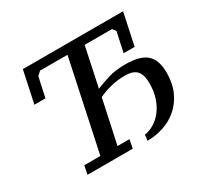

<svg xmlns="http://www.w3.org/2000/svg" viewBox="-147 -891 1137 1085"><g transform="rotate(-30 422.0 -348.5)"><path d="M430 0 441 -56H363L424 -340C446.7 -351.3 473.2 -360.8 503.5 -368.5C533.8 -376.2 564.7 -380 596 -380C634 -380 660.3 -371.2 675 -353.5C689.7 -335.8 697 -309.3 697 -274C697 -238 692.2 -205.8 682.5 -177.5C672.8 -149.2 660.2 -125 644.5 -105C628.8 -85 611 -69 591 -57C571 -45 550.3 -37.3 529 -34L525 3C561 3 596.2 -2.7 630.5 -14C664.8 -25.3 695.3 -42.5 722 -65.5C748.7 -88.5 770.2 -117.7 786.5 -153C802.8 -188.3 811 -229.7 811 -277C811 -331.7 797.2 -371.5 769.5 -396.5C741.8 -421.5 696 -434 632 -434C588.7 -434 551.2 -429.2 519.5 -419.5C487.8 -409.8 459.3 -399.7 434 -389L488 -644H667L683 -622L655 -493H727L771 -700H117L73 -493H145L173 -622L197 -644H376L251 -56H146L135 0Z"/></g></svg>

Font: PT Serif Caption
Style: Italic
Weight: 400
Italic angle: -12°
Designer: A.Korolkova, O.Umpeleva, V.Yefimov
Foundry: ParaType Ltd
Version: Version 1.000W OFL